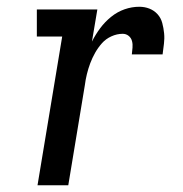

<svg xmlns="http://www.w3.org/2000/svg" viewBox="-20 -548 540 568"><path d="M91 0 164 -440H89V-520H268L252 -425Q262 -445 276 -464Q290 -483 308.5 -498Q327 -513 348.5 -520.5Q370 -528 392 -528Q408 -528 422 -522.5Q436 -517 446 -506Q456 -495 460 -480Q464 -465 465.5 -449.5Q467 -434 465 -418.5Q463 -403 461 -387H370Q371 -397 372 -407Q373 -417 370.5 -426.5Q368 -436 360.5 -442Q353 -448 343 -448Q326 -448 309.5 -440.5Q293 -433 281.5 -420Q270 -407 261.5 -392Q253 -377 247 -361Q241 -345 237 -328.5Q233 -312 231 -296L182 0Z"/></svg>

Font: Iosevka Curly Slab Medium
Style: Italic
Weight: 500
Italic angle: -9°
Monospace: yes
Designer: Belleve Invis
Foundry: Belleve Invis
Version: Version 22.1.2; ttfautohint (v1.8.4)